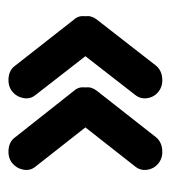

<svg xmlns="http://www.w3.org/2000/svg" viewBox="7 -438 425 480"><g transform="rotate(90 220.0 -197.5)"><path d="M386 -14Q372 -4 352.5 -6Q333 -8 323 -22L206 -170Q196 -181 198 -198Q196 -213 206 -226L323 -375Q334 -388 353 -390Q372 -392 386 -382Q400 -372 403.5 -355Q407 -338 397 -324L298 -198L397 -72Q407 -59 403.5 -42Q400 -25 386 -14ZM207 -14Q193 -4 173.5 -6Q154 -8 144 -22L28 -170Q18 -181 20 -198Q18 -213 28 -226L144 -375Q155 -388 174 -390Q193 -392 207 -382Q221 -372 224.5 -355Q228 -338 218 -324L120 -198L218 -72Q228 -59 224.5 -42Q221 -25 207 -14Z"/></g></svg>

Font: Hoogli
Style: Bold
Weight: 700
Designer: Anand Singh Naorem
Foundry: Brand New Type
Version: Version 1.00 b007